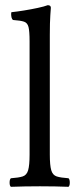

<svg xmlns="http://www.w3.org/2000/svg" viewBox="-20 -718 306 740"><path d="M94 -122V-559Q94 -597 90 -613.5Q86 -630 72.5 -634.5Q59 -639 30 -641Q26 -644 24.5 -650.5Q23 -657 23 -663Q23 -669 24 -671Q44 -673 72 -677.5Q100 -682 125.5 -687.5Q151 -693 164 -698Q176 -698 176 -688Q176 -688 174 -660Q172 -632 172 -583V-122Q172 -81 177.5 -62Q183 -43 198.5 -38Q214 -33 244 -31Q249 -27 249 -14Q249 -2 244 2Q220 1 192 0.5Q164 0 134 0Q104 0 76 0.5Q48 1 22 2Q17 -2 17 -14Q17 -27 22 -31Q52 -33 67.5 -38Q83 -43 88.5 -62Q94 -81 94 -122Z"/></svg>

Font: Ponomar
Style: Regular
Weight: 400
Version: Version 1.301; ttfautohint (v1.8.4.7-5d5b)